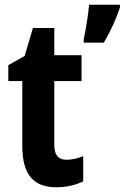

<svg xmlns="http://www.w3.org/2000/svg" viewBox="-20 -780 526 810"><path d="M486 -749V-760H356C353 -721 340 -645 333 -613V-600H418C445 -645 471 -702 486 -749ZM260 -106C226 -106 209 -126 209 -169V-438H324V-547H209V-662H119L84 -544L15 -505V-438H74V-165C74 -41 123 10 218 10C262 10 301 0 331 -15V-121C306 -111 282 -106 260 -106Z"/></svg>

Font: Noto Sans Ethiopic Condensed
Style: Bold
Weight: 700
Width: 3
Designer: Monotype Design Team
Foundry: Monotype Imaging Inc.
Version: Version 2.102